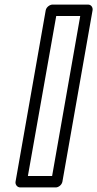

<svg xmlns="http://www.w3.org/2000/svg" viewBox="-20 -795 425 840"><path d="M208 -25H102L226 -725H331ZM224 25C235 25 250 15 253 0L385 -750C387 -761 380 -775 365 -775H210C199 -775 183 -765 180 -750L48 0C46 11 54 25 69 25Z"/></svg>

Font: Asimov
Style: WidOuIt
Weight: 500
Designer: Google
Version: Version 2.000980; 2014